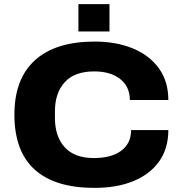

<svg xmlns="http://www.w3.org/2000/svg" viewBox="-20 -901 887 933"><path d="M361 -748V-881H512V-748ZM439 12Q247 12 148.5 -77Q50 -166 50 -344Q50 -518 150 -608.5Q250 -699 440 -699Q545 -699 626 -665.5Q707 -632 752.5 -568.5Q798 -505 798 -415H611Q611 -480 564 -517Q517 -554 438 -554Q342 -554 294.5 -501.5Q247 -449 247 -361V-327Q247 -238 294.5 -185.5Q342 -133 436 -133Q521 -133 569 -168.5Q617 -204 617 -269H798Q798 -180 754 -117.5Q710 -55 629.5 -21.5Q549 12 439 12Z"/></svg>

Font: Archivo SemiExpanded ExtraBold
Style: Regular
Weight: 800
Width: 6
Designer: Hector Gatti
Foundry: Omnibus-Type
Version: Version 2.001; ttfautohint (v1.8.3)